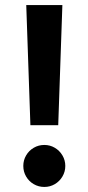

<svg xmlns="http://www.w3.org/2000/svg" viewBox="-20 -740 354 768"><path d="M85 -719.7H229.5L212.9 -239.3H101.6ZM73.2 -76.2Q73.2 -99.1 84.5 -118.4Q95.7 -137.7 115 -148.9Q134.3 -160.2 157.2 -160.2Q180.2 -160.2 199.2 -148.9Q218.3 -137.7 229.7 -118.4Q241.2 -99.1 241.2 -76.2Q241.2 -53.2 229.7 -33.9Q218.3 -14.6 199.2 -3.4Q180.2 7.8 157.2 7.8Q134.3 7.8 115 -3.4Q95.7 -14.6 84.5 -33.9Q73.2 -53.2 73.2 -76.2Z"/></svg>

Font: Reddit Sans Strawberry
Style: Bold
Weight: 700
Designer: Stephen Hutchings
Foundry: Reddit
Version: Version 1.013